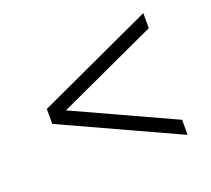

<svg xmlns="http://www.w3.org/2000/svg" viewBox="-84 -640 719 654"><g transform="rotate(-20 275.0 -313.5)"><path d="M492.7 -92.8 72.3 -285.6V-339.8L492.7 -534.2V-479.5L131.8 -313L492.7 -147.5Z"/></g></svg>

Font: Elstob 18pt SemiBold
Style: Italic
Weight: 600
Italic angle: -20°
Designer: Peter S. Baker
Version: Version 1.015